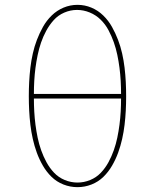

<svg xmlns="http://www.w3.org/2000/svg" viewBox="-20 -765 640 793"><path d="M300 8Q270 8 242 -3Q214 -14 193 -34.5Q172 -55 157 -81Q142 -107 132 -134.5Q122 -162 115.5 -191Q109 -220 105.5 -249.5Q102 -279 100.5 -308.5Q99 -338 99 -368Q99 -397 100.5 -426.5Q102 -456 105.5 -485.5Q109 -515 115.5 -544Q122 -573 132.5 -600.5Q143 -628 157.5 -654Q172 -680 193.5 -701Q215 -722 242.5 -733.5Q270 -745 300 -745Q330 -745 357.5 -733.5Q385 -722 406.5 -701Q428 -680 442.5 -654Q457 -628 467.5 -600.5Q478 -573 484.5 -544Q491 -515 494.5 -485.5Q498 -456 499.5 -426.5Q501 -397 501 -367Q501 -338 499.5 -308.5Q498 -279 494.5 -249.5Q491 -220 484.5 -191Q478 -162 468 -134.5Q458 -107 443 -81Q428 -55 407 -34.5Q386 -14 358 -3Q330 8 300 8ZM120 -377H480Q480 -404 478.5 -431Q477 -458 473.5 -485Q470 -512 464.5 -538.5Q459 -565 450 -590.5Q441 -616 428 -640.5Q415 -665 395.5 -684Q376 -703 350.5 -713.5Q325 -724 298 -724Q271 -724 245.5 -713Q220 -702 202 -682Q184 -662 171 -638Q158 -614 149.5 -589Q141 -564 135.5 -537.5Q130 -511 126.5 -484.5Q123 -458 121.5 -431Q120 -404 120 -377ZM300 -11Q327 -11 352.5 -21.5Q378 -32 396.5 -51.5Q415 -71 428 -95Q441 -119 450 -144.5Q459 -170 464.5 -196.5Q470 -223 473.5 -250Q477 -277 478.5 -304Q480 -331 480 -358H120Q120 -331 121.5 -304Q123 -277 126.5 -250Q130 -223 135.5 -196.5Q141 -170 150 -144.5Q159 -119 172 -95Q185 -71 203.5 -51.5Q222 -32 247.5 -21.5Q273 -11 300 -11Z"/></svg>

Font: Iosevka Curly Thin Extended
Style: Regular
Weight: 100
Width: 7
Monospace: yes
Designer: Belleve Invis
Foundry: Belleve Invis
Version: Version 11.1.0; ttfautohint (v1.8.3)